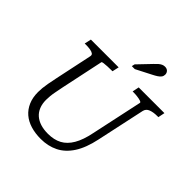

<svg xmlns="http://www.w3.org/2000/svg" viewBox="-245 -1121 1320 1320"><g transform="rotate(45 415.5 -461.0)"><path d="M212 -344Q205 -308 200 -283Q195 -258 193 -238Q191 -218 191 -199Q191 -161 203 -131.5Q215 -102 237.5 -82.5Q260 -63 292 -53Q324 -43 365 -43Q424 -43 466 -65.5Q508 -88 537 -137.5Q566 -187 582 -267L662 -640Q664 -647 651 -651.5Q638 -656 618 -658.5Q598 -661 580 -661H571L581 -710H831L821 -661H810Q773 -661 747 -651Q721 -641 715 -615L639 -262Q618 -162 578 -100.5Q538 -39 481.5 -11Q425 17 355 17Q301 17 256.5 3.5Q212 -10 180.5 -37Q149 -64 131.5 -104.5Q114 -145 114 -198Q114 -217 116 -238Q118 -259 123 -286.5Q128 -314 136 -352L194 -626Q197 -641 187 -648Q177 -655 159 -658Q141 -661 116 -661H105L116 -710H386L375 -661H366Q347 -661 326.5 -660Q306 -659 292 -657Q278 -655 277 -651ZM539 -896Q552 -910 563 -919.5Q574 -929 585 -934Q596 -939 608 -939Q627 -939 637.5 -928Q648 -917 648 -901Q648 -887 640.5 -876.5Q633 -866 618.5 -856.5Q604 -847 584 -837L473 -780H444L449 -802Z"/></g></svg>

Font: Roboto Serif 20pt Light
Style: Italic
Weight: 300
Italic angle: -10°
Version: Version 1.007